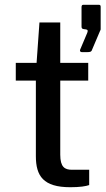

<svg xmlns="http://www.w3.org/2000/svg" viewBox="-20 -780 445 803"><path d="M322 -562H345C358 -562 363 -564 365 -572L399 -652C400 -653 401 -655 401 -658V-752C401 -758 398 -760 393 -760H329C324 -760 321 -758 321 -750V-669C321 -661 324 -659 332 -658L340 -657C348 -655 348 -652 345 -643L315 -572C313 -567 316 -562 322 -562ZM349 -443V-517H232V-686H145L133 -517H46V-443H130V-127C130 -44 161 3 274 3C314 3 339 -1 353 -6V-70H281C251 -70 232 -81 232 -133V-443Z"/></svg>

Font: United Sans Medium
Style: Regular
Weight: 500
Designer: Pablo Impallari, Rodrigo Fuenzalida (Modified by Dan O. Williams)
Version: Version 1.000;PS 001.000;hotconv 1.0.88;makeotf.lib2.5.64775